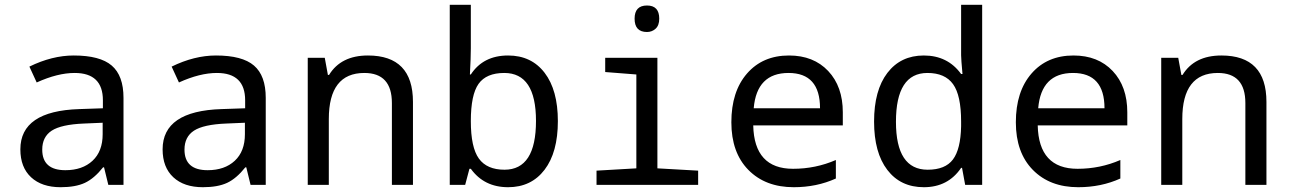

<svg xmlns="http://www.w3.org/2000/svg" viewBox="-20 -780 5441 810"><path d="M437 0 418.9 -74.2H415Q377.4 -26.9 337.9 -8.5Q298.3 9.8 235.8 9.8Q156.2 9.8 111.1 -32.2Q65.9 -74.2 65.9 -149.9Q65.9 -312 314.9 -319.8L414.1 -323.2V-356.9Q414.1 -472.2 294.9 -472.2Q223.1 -472.2 134.8 -432.1L104 -499Q199.7 -545.9 291 -545.9Q401.9 -545.9 451.4 -503.4Q501 -460.9 501 -367.2V0ZM413.1 -262.2 334 -258.8Q238.3 -254.9 198.2 -228.8Q158.2 -202.6 158.2 -148.9Q158.2 -62 255.9 -62Q327.6 -62 370.4 -101.8Q413.1 -141.6 413.1 -213.9Z M1037.1 0 1019 -74.2H1015.1Q977.5 -26.9 938 -8.5Q898.4 9.8 835.9 9.8Q756.3 9.8 711.2 -32.2Q666 -74.2 666 -149.9Q666 -312 915 -319.8L1014.2 -323.2V-356.9Q1014.2 -472.2 895 -472.2Q823.2 -472.2 734.9 -432.1L704.1 -499Q799.8 -545.9 891.1 -545.9Q1002 -545.9 1051.5 -503.4Q1101.1 -460.9 1101.1 -367.2V0ZM1013.2 -262.2 934.1 -258.8Q838.4 -254.9 798.3 -228.8Q758.3 -202.6 758.3 -148.9Q758.3 -62 856 -62Q927.7 -62 970.5 -101.8Q1013.2 -141.6 1013.2 -213.9Z M1633.3 0V-345.2Q1633.3 -472.2 1517.1 -472.2Q1367.2 -472.2 1367.2 -277.8V0H1278.3V-536.1H1350.1L1363.3 -463.9H1368.2Q1418.5 -545.9 1532.2 -545.9Q1722.2 -545.9 1722.2 -350.1V0Z M1966.3 -67.9H1960.4L1942.4 0H1877.4V-759.8H1966.3V-576.2Q1966.3 -536.6 1962.4 -465.8H1966.3Q2018.6 -545.9 2123.5 -545.9Q2221.7 -545.9 2277.6 -472.9Q2333.5 -399.9 2333.5 -269Q2333.5 -137.2 2277.3 -63.7Q2221.2 9.8 2123.5 9.8Q2022.5 9.8 1966.3 -67.9ZM1966.3 -269Q1966.3 -158.2 2000.2 -111.1Q2034.2 -64 2108.4 -64Q2241.2 -64 2241.2 -270Q2241.2 -472.2 2107.4 -472.2Q2031.7 -472.2 1999 -426.3Q1966.3 -380.4 1966.3 -269Z M2709.5 -756.8Q2761.2 -756.8 2761.2 -701.2Q2761.2 -672.9 2745.8 -658.9Q2730.5 -645 2709.5 -645Q2657.2 -645 2657.2 -701.2Q2657.2 -756.8 2709.5 -756.8ZM2664.6 -465.8 2533.2 -476.1V-536.1H2753.4V-69.8L2925.3 -60.1V0H2496.6V-60.1L2664.6 -69.8Z M3535.6 -251H3157.7Q3161.6 -67.9 3325.7 -67.9Q3420.9 -67.9 3506.3 -105V-26.9Q3425.3 9.8 3328.6 9.8Q3209 9.8 3137.2 -63.2Q3065.4 -136.2 3065.4 -264.2Q3065.4 -394 3131.6 -470Q3197.8 -545.9 3308.6 -545.9Q3412.1 -545.9 3473.9 -480.5Q3535.6 -415 3535.6 -306.2ZM3159.7 -323.2H3439.5Q3439.5 -472.2 3306.6 -472.2Q3172.4 -472.2 3159.7 -323.2Z M4038.6 -71.8H4034.7Q3979.5 9.8 3877.4 9.8Q3779.3 9.8 3723.4 -63.2Q3667.5 -136.2 3667.5 -267.1Q3667.5 -398.9 3723.6 -472.4Q3779.8 -545.9 3877.4 -545.9Q3978 -545.9 4034.7 -467.8H4040.5Q4034.7 -530.8 4034.7 -546.9V-759.8H4123.5V0H4051.8ZM4034.7 -247.1V-267.1Q4034.7 -377.9 4000.7 -425Q3966.8 -472.2 3892.6 -472.2Q3759.8 -472.2 3759.8 -266.1Q3759.8 -64 3893.6 -64Q3967.8 -64 4000.2 -107.2Q4032.7 -150.4 4034.7 -247.1Z M4735.8 -251H4357.9Q4361.8 -67.9 4525.9 -67.9Q4621.1 -67.9 4706.5 -105V-26.9Q4625.5 9.8 4528.8 9.8Q4409.2 9.8 4337.4 -63.2Q4265.6 -136.2 4265.6 -264.2Q4265.6 -394 4331.8 -470Q4397.9 -545.9 4508.8 -545.9Q4612.3 -545.9 4674.1 -480.5Q4735.8 -415 4735.8 -306.2ZM4359.9 -323.2H4639.6Q4639.6 -472.2 4506.8 -472.2Q4372.6 -472.2 4359.9 -323.2Z M5233.9 0V-345.2Q5233.9 -472.2 5117.7 -472.2Q4967.8 -472.2 4967.8 -277.8V0H4878.9V-536.1H4950.7L4963.9 -463.9H4968.8Q5019 -545.9 5132.8 -545.9Q5322.8 -545.9 5322.8 -350.1V0Z"/></svg>

Font: Noto Mono
Style: Regular
Weight: 400
Designer: Monotype Design Team
Foundry: Monotype Imaging Inc.
Version: Version 1.00